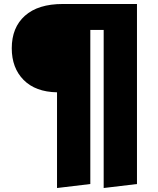

<svg xmlns="http://www.w3.org/2000/svg" viewBox="-20 -716 791 963"><path d="M667 -696V207L500 227V-566H433V207L266 227V-253Q158 -255 98.5 -315Q39 -375 39 -474Q39 -578 105 -637Q171 -696 295 -696Z"/></svg>

Font: Fira Sans Condensed Black
Style: Regular
Weight: 900
Width: 3
Designer: Carrois Corporate & Edenspiekermann AG
Foundry: Carrois Corporate GbR & Edenspiekermann AG
Version: Version 4.203